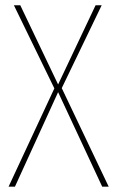

<svg xmlns="http://www.w3.org/2000/svg" viewBox="-20 -701 440 721"><path d="M211.9 -370.1 388.2 0H363.8L198.2 -355L36.1 0H12.2L184.1 -369.1L32.2 -681.2H56.2L198.2 -383.8L338.9 -681.2H361.8Z"/></svg>

Font: Fira Sans Compressed Thin
Style: Regular
Weight: 100
Width: 1
Designer: Carrois Corporate & Edenspiekermann AG
Foundry: Carrois Corporate GbR & Edenspiekermann AG
Version: Version 4.203;PS 004.203;hotconv 1.0.88;makeotf.lib2.5.64775